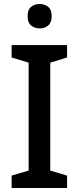

<svg xmlns="http://www.w3.org/2000/svg" viewBox="-20 -939 394 959"><path d="M315 0H38V-62L123 -87V-626L38 -652V-714H315V-652L231 -626V-87L315 -62ZM179 -919Q203 -919 220.5 -905Q238 -891 238 -858Q238 -826 220.5 -811.5Q203 -797 179 -797Q153 -797 135.5 -811.5Q118 -826 118 -858Q118 -891 135.5 -905Q153 -919 179 -919Z"/></svg>

Font: Noto Sans Kannada Medium
Style: Regular
Weight: 500
Designer: Jelle Bosma - Monotype Design Team
Foundry: Monotype Imaging Inc.
Version: Version 2.005; ttfautohint (v1.8.4.7-5d5b)